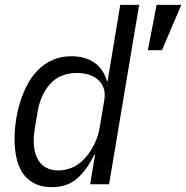

<svg xmlns="http://www.w3.org/2000/svg" viewBox="-20 -760 768 792"><path d="M193 12Q119 12 79.5 -38Q40 -88 40 -188Q40 -222 45.5 -260.5Q51 -299 62.5 -337Q74 -375 92 -409.5Q110 -444 136 -470.5Q162 -497 196.5 -512.5Q231 -528 275 -528Q330 -528 368 -502.5Q406 -477 421 -426H424L476 -740H554L430 0H352L372 -122H369Q340 -61 299 -24.5Q258 12 193 12ZM222 -57Q249 -57 278.5 -69Q308 -81 337 -115Q354 -135 369.5 -166Q385 -197 391 -233L410 -346Q415 -374 408 -395Q401 -416 385 -430.5Q369 -445 346.5 -452Q324 -459 298 -459Q228 -459 187.5 -414.5Q147 -370 135 -298L123 -226Q121 -212 120 -201.5Q119 -191 119 -181Q119 -122 145 -89.5Q171 -57 222 -57ZM626 -740H728L648 -553H590Z"/></svg>

Font: IBM Plex Mono
Style: Italic
Weight: 400
Italic angle: -9°
Monospace: yes
Designer: Mike Abbink, Paul van der Laan, Pieter van Rosmalen
Foundry: Bold Monday
Version: Version 2.3